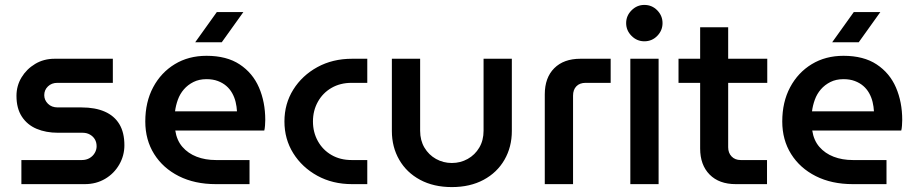

<svg xmlns="http://www.w3.org/2000/svg" viewBox="-20 -749 3728 781"><path d="M67 0V-98H313Q331 -98 344.5 -106Q358 -114 365.5 -127Q373 -140 373 -154Q373 -170 366 -182Q359 -194 346 -201.5Q333 -209 316 -209H216Q167 -209 129 -225Q91 -241 69 -274.5Q47 -308 47 -359Q47 -400 67.5 -434Q88 -468 123 -489Q158 -510 202 -510H439V-412H213Q190 -412 175 -397.5Q160 -383 160 -362Q160 -342 175 -327Q190 -312 215 -312H312Q367 -312 406 -295Q445 -278 465.5 -244Q486 -210 486 -158Q486 -116 465 -79.5Q444 -43 407.5 -21.5Q371 0 325 0Z M858 0Q772 0 707.5 -32.5Q643 -65 607 -122.5Q571 -180 571 -255Q571 -334 603 -394Q635 -454 691 -488Q747 -522 820 -522Q902 -522 955 -487Q1008 -452 1033.5 -393Q1059 -334 1059 -261Q1059 -251 1058 -238Q1057 -225 1055 -218H693Q699 -178 722 -151.5Q745 -125 780 -111.5Q815 -98 858 -98H995V0ZM692 -296H944Q943 -315 938.5 -334Q934 -353 924.5 -370Q915 -387 900.5 -399.5Q886 -412 866 -419.5Q846 -427 820 -427Q790 -427 767 -415.5Q744 -404 728 -385.5Q712 -367 703.5 -343.5Q695 -320 692 -296ZM774 -577 862 -700H970L882 -577Z M1412 0Q1333 0 1271 -34Q1209 -68 1173 -125.5Q1137 -183 1137 -255Q1137 -327 1173 -384.5Q1209 -442 1271 -476Q1333 -510 1412 -510H1474V-412H1410Q1364 -412 1328.5 -391.5Q1293 -371 1273 -335Q1253 -299 1253 -255Q1253 -211 1273 -175Q1293 -139 1328.5 -118.5Q1364 -98 1410 -98H1474V0Z M1818 12Q1744 12 1689 -17.5Q1634 -47 1604 -99Q1574 -151 1574 -216V-510H1689V-217Q1689 -178 1706.5 -148.5Q1724 -119 1753.5 -102.5Q1783 -86 1818 -86Q1853 -86 1882.5 -102.5Q1912 -119 1929.5 -148.5Q1947 -178 1947 -217V-510H2062V-216Q2062 -151 2032 -99Q2002 -47 1947 -17.5Q1892 12 1818 12Z M2196 0V-365Q2196 -433 2234.5 -471.5Q2273 -510 2341 -510H2464V-412H2362Q2338 -412 2324.5 -398Q2311 -384 2311 -360V0Z M2544 0V-510H2659V0ZM2601 -581Q2571 -581 2549 -603Q2527 -625 2527 -655Q2527 -685 2549 -707Q2571 -729 2601 -729Q2632 -729 2653.5 -707Q2675 -685 2675 -655Q2675 -625 2653.5 -603Q2632 -581 2601 -581Z M2973 0Q2905 0 2866.5 -39Q2828 -78 2828 -145V-638H2942V-150Q2942 -127 2956 -112.5Q2970 -98 2993 -98H3100V0ZM2740 -412V-510H3101V-412Z M3449 0Q3363 0 3298.5 -32.5Q3234 -65 3198 -122.5Q3162 -180 3162 -255Q3162 -334 3194 -394Q3226 -454 3282 -488Q3338 -522 3411 -522Q3493 -522 3546 -487Q3599 -452 3624.5 -393Q3650 -334 3650 -261Q3650 -251 3649 -238Q3648 -225 3646 -218H3284Q3290 -178 3313 -151.5Q3336 -125 3371 -111.5Q3406 -98 3449 -98H3586V0ZM3283 -296H3535Q3534 -315 3529.5 -334Q3525 -353 3515.5 -370Q3506 -387 3491.5 -399.5Q3477 -412 3457 -419.5Q3437 -427 3411 -427Q3381 -427 3358 -415.5Q3335 -404 3319 -385.5Q3303 -367 3294.5 -343.5Q3286 -320 3283 -296ZM3365 -577 3453 -700H3561L3473 -577Z"/></svg>

Font: MuseoModerno Thin Medium
Style: Regular
Weight: 500
Version: Version 1.003